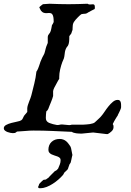

<svg xmlns="http://www.w3.org/2000/svg" viewBox="-24 -697 694 1015"><path d="M259.8 -581.1Q259.8 -597.2 258.1 -606.4Q256.3 -615.7 252.9 -620.6Q249.5 -625.5 245.1 -627Q240.7 -628.4 235.8 -628.4L220.7 -627.4Q213.9 -627.4 206.8 -629.6Q199.7 -631.8 192.9 -640.1Q191.9 -641.1 188.7 -647.7Q185.5 -654.3 183.6 -658.7L185.1 -660.2Q186 -662.1 187 -662.1Q190.9 -666 196.3 -669.9L203.1 -674.8L238.3 -677.2Q264.2 -676.3 288.3 -675.5Q312.5 -674.8 337.9 -674.8Q362.8 -674.8 387.9 -675.5Q413.1 -676.3 438.5 -677.2Q444.3 -673.3 451.2 -673.3L467.3 -674.3Q471.7 -674.3 474.6 -671.4Q477.5 -668.5 477.5 -658.7Q477.5 -657.7 477.3 -656.2Q477.1 -654.8 477.1 -653.3Q476.6 -651.4 476.6 -649.4Q476.6 -649.4 471.2 -646.7Q465.8 -644 458.7 -640.4Q451.7 -636.7 445.1 -633.1Q438.5 -629.4 436 -627.4Q431.6 -625 426.8 -624.5Q421.9 -624 417.2 -623.8Q412.6 -623.5 408.4 -622.6Q404.3 -621.6 401.4 -618.2L395.5 -613.3Q391.1 -608.9 385.7 -603.5Q380.4 -598.1 375.5 -592.5Q370.6 -586.9 366.9 -581.1Q363.3 -575.2 361.8 -569.3Q361.3 -568.4 360.8 -563.7Q360.4 -559.1 360.1 -553.7Q359.9 -548.3 359.6 -543.7Q359.4 -539.1 359.4 -538.1Q358.4 -536.6 357.4 -533.9Q356.4 -531.2 355.5 -528.1Q354.5 -524.9 353.8 -522.5Q353 -520 352.5 -519.5Q352.5 -519 351.1 -517.3Q349.6 -515.6 347.7 -513.2Q345.7 -510.7 344.2 -508.5Q342.8 -506.3 342.3 -505.4V-496.1Q342.3 -492.2 342 -486.8Q341.8 -481.4 341.1 -475.6Q340.3 -469.7 338.9 -464.4Q337.4 -459 335 -455.1Q327.1 -446.3 324 -438.5Q320.8 -430.7 319.3 -422.6Q317.9 -414.6 317.1 -406Q316.4 -397.5 313.5 -387.7L305.2 -368.2Q298.8 -351.1 293.9 -329.8Q289.1 -308.6 289.1 -289.1V-280.3Q287.1 -277.8 283.4 -271.2Q279.8 -264.6 275.6 -256.8Q271.5 -249 267.8 -242.2Q264.2 -235.4 262.7 -232.9Q260.7 -230 258.8 -223.6Q256.8 -217.3 256.8 -215.3V-189.5Q255.4 -183.1 252.2 -174.6Q249 -166 245.4 -156.7Q241.7 -147.5 237.8 -138.4Q233.9 -129.4 231.4 -121.6Q229.5 -117.2 227.3 -114.3Q225.1 -111.3 220.7 -107.9Q219.7 -98.1 219 -90.6Q218.3 -83 218.3 -74.2Q218.3 -64.5 221.7 -59.1Q225.1 -53.7 230.5 -50.3Q235.8 -46.9 242.9 -44.9Q250 -43 256.8 -40.5L277.3 -36.1Q280.8 -36.1 283.2 -36.1Q285.6 -36.1 289.1 -37.1Q293 -38.1 296.4 -38.6Q299.8 -39.1 303.7 -39.1L341.3 -35.6Q349.1 -35.6 356 -38.1H417.5Q423.8 -38.6 432.9 -39.1Q441.9 -39.6 450.7 -41Q459.5 -42.5 467.3 -44.9Q475.1 -47.4 479 -51.8Q481 -53.7 486.1 -58.3Q491.2 -63 496.6 -68.1Q502 -73.2 506.3 -77.4Q510.7 -81.5 511.2 -83Q519 -91.8 528.6 -106.2Q538.1 -120.6 549.3 -134.5Q560.5 -148.4 572.8 -158.7Q585 -168.9 598.1 -168.9Q605 -168.9 608.6 -165.8Q612.3 -162.6 614 -157.2Q615.7 -151.9 616 -144.8Q616.2 -137.7 616.2 -129.9Q616.2 -127.4 614.7 -123Q613.3 -118.7 610.6 -113Q607.9 -107.4 605 -101.1Q602.1 -94.7 599.1 -89.4Q598.1 -87.9 598.1 -85.9Q596.7 -84.5 593.3 -79.1Q589.8 -73.7 586.2 -67.4Q582.5 -61 579.3 -55.7Q576.2 -50.3 575.7 -48.3Q574.7 -47.4 573.5 -44.4Q572.3 -41.5 572.3 -40.5L575.7 -33.7L576.2 -25.4Q576.2 -12.7 566.2 -3.2Q556.2 6.3 545.9 11.7H538.1L468.3 3.4L408.2 9.3Q402.3 9.3 394.8 9Q387.2 8.8 379.9 7.8Q372.6 6.8 366 4.9Q359.4 2.9 356 0Q304.2 -2.4 254.2 -4.6Q204.1 -6.8 153.3 -6.8Q131.8 -6.8 110.1 -4.6Q88.4 -2.4 65.9 -1.5Q58.6 4.9 54.7 5.9Q50.8 6.8 43.9 6.8Q39.6 6.8 31.5 5.4Q23.4 3.9 15.6 1Q7.8 -2 2 -6.8Q-3.9 -11.7 -3.9 -18.6Q-3.9 -29.8 8.3 -36.4Q20.5 -43 36.4 -47.1Q52.2 -51.3 67.1 -54.2Q82 -57.1 87.9 -61Q90.8 -62.5 93 -65.4Q95.2 -68.4 96.9 -72Q98.6 -75.7 100.3 -79.3Q102.1 -83 104 -85.9L120.1 -105V-125Q120.6 -132.8 123.5 -141.8Q126.5 -150.9 130.1 -160.4Q133.8 -169.9 137.2 -178.7Q140.6 -187.5 142.1 -194.3Q149.9 -226.1 157.5 -256.1Q165 -286.1 168.5 -318.4Q174.3 -326.7 177.7 -335.4Q181.2 -344.2 184.1 -353Q187 -361.8 189.9 -370.6Q192.9 -379.4 197.3 -387.7Q197.8 -389.6 200 -393.8Q202.1 -397.9 204.6 -402.3Q207 -406.7 209 -410.6Q210.9 -414.6 211.4 -416.5Q213.4 -423.3 214.8 -429Q216.3 -434.6 217.5 -439.9Q218.8 -445.3 220.7 -450.7Q222.7 -456.1 225.6 -462.9Q226.6 -463.9 227.5 -467.3L228.5 -471.2V-502.4Q229 -510.7 235.1 -517.3Q241.2 -523.9 243.7 -532.2Q244.1 -533.2 245.4 -537.6Q246.6 -542 247.6 -547.4Q248.5 -552.7 249.5 -557.4Q250.5 -562 250.5 -563.5Q250.5 -564.5 252 -566.4Q253.4 -568.4 254.4 -569.3Q255.4 -570.3 257.1 -574.7Q258.8 -579.1 259.8 -580.6ZM177.2 292Q177.2 291 178.5 288.3Q179.7 285.6 180.2 285.2Q180.2 284.7 181.6 281Q183.1 277.3 183.1 276.4Q184.1 274.4 187.3 271Q190.4 267.6 194.1 264.2Q197.8 260.7 201.2 257.8Q204.6 254.9 205.6 253.9Q206.5 253.9 212.2 252.9Q217.8 252 218.8 252Q219.7 251 224.9 247.3Q230 243.7 231.9 242.7Q232.9 241.2 238 235.8Q243.2 230.5 249 224.6Q254.9 218.8 259.8 213.9Q264.6 209 266.1 207.5Q267.6 207.5 271.5 205.1Q273.4 203.6 275.9 202.1Q276.9 201.7 279.3 198.5Q281.7 195.3 283.2 194.3Q288.6 181.6 292.5 171.6Q296.4 161.6 296.4 148.9Q296.4 141.6 291.5 137.2Q286.6 132.8 279.5 130.1Q272.5 127.4 264.2 125Q255.9 122.6 248.8 119.1Q241.7 115.7 236.8 110.1Q231.9 104.5 231.9 95.2Q231.9 68.8 248.5 53.2Q265.1 37.6 291.5 37.6Q302.2 37.6 310.5 40.8Q318.8 43.9 325.2 49.1Q331.5 54.2 336.9 61.3Q342.3 68.4 347.7 76.2Q352.1 84 353.5 95.5Q355 106.9 356.9 112.8Q356.9 114.3 357.9 118.2L358.9 122.1Q358.9 123 357.9 126Q356.9 128.9 356.9 129.9Q356.4 131.3 355.5 136.2Q354.5 141.1 353.3 147Q352.1 152.8 350.8 157.7Q349.6 162.6 349.1 163.6Q349.1 164.1 347.9 165.3Q346.7 166.5 345.7 168.5Q344.2 170.4 342.8 172.9Q342.8 173.8 341.8 176.5Q340.8 179.2 339.6 182.4Q338.4 185.5 337.4 188.5Q336.4 191.4 336.4 192.4Q336.4 192.9 335.9 193.6Q335.4 194.3 335 195.3Q334.5 196.8 334 197.8Q334 198.2 331.8 200.4Q329.6 202.6 326.9 205.3Q324.2 208 321.5 210.4Q318.8 212.9 317.9 213.4Q316.9 214.4 315.4 216.8Q314 219.2 312.5 222.2Q311 225.1 309.6 227.3Q308.1 229.5 307.6 229.5Q298.3 240.2 284.7 252.2Q271 264.2 255.1 274.4Q239.3 284.7 222.4 291.3Q205.6 297.9 189.5 297.9H184.1Q181.6 297.9 180.2 296.9Q178.7 295.9 177.2 292Z"/></svg>

Font: IM FELL English
Style: Italic
Weight: 400
Italic angle: -18°
Designer: Igino Marini
Foundry: Igino Marini
Version: 3.00